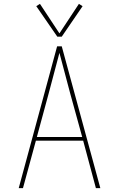

<svg xmlns="http://www.w3.org/2000/svg" viewBox="-20 -975 616 995"><path d="M77 0H99L166 -246H411L477 0H500L300 -735H276L243 -613ZM171 -265 232 -490Q246 -543 260 -595.5Q274 -648 288 -701Q302 -648 316 -595.5Q330 -543 344 -490L406 -265ZM277 -785H300L408 -943L389 -955L288 -802L187 -955L168 -943Z"/></svg>

Font: Iosevka Sparkle Thin
Style: Regular
Weight: 100
Designer: Belleve Invis
Foundry: Belleve Invis
Version: Version 4.5.0; ttfautohint (v1.8.3)